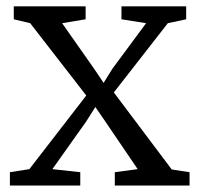

<svg xmlns="http://www.w3.org/2000/svg" viewBox="-20 -572 614 592"><path d="M70.5 -50.5 246 -277.5 73 -500.5 22.5 -512.5V-552.5H244V-512.5L171.5 -500.5L269.5 -361L299.5 -316.5L326.5 -360L430.5 -500.5L354.5 -512.5V-552.5H554V-512.5L497.5 -500.5L331 -287L509.5 -49.5L564.5 -41V0H334V-41L404.5 -50.5L306 -195.5L274 -242L245.5 -197L141.5 -50.5L227.5 -41V0H10.5V-41Z"/></svg>

Font: Merriweather 24pt Light
Style: Regular
Weight: 300
Designer: Eben Sorkin
Foundry: Eben Sorkin
Version: Version 2.100